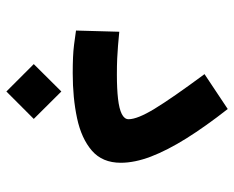

<svg xmlns="http://www.w3.org/2000/svg" viewBox="-88 -453 762 626"><g transform="rotate(90 293.0 -140.0)"><path d="M218.8 3.9Q188.5 3.9 167 2.9Q145.5 2 125.5 -0.5Q105.5 -2.9 79.6 -6.8L83.5 -147.9Q108.9 -145.5 128.7 -143.8Q148.4 -142.1 170.7 -141.1Q192.9 -140.1 223.6 -140.1Q269.5 -140.1 302 -143.8Q334.5 -147.5 351.6 -156Q368.7 -164.6 368.7 -178.2Q368.7 -207 334.7 -262.9Q300.8 -318.8 221.7 -425.8L335.4 -501.5Q392.1 -429.2 431.2 -366.7Q470.2 -304.2 490.5 -251.2Q510.7 -198.2 510.7 -152.8Q510.7 -92.8 471.2 -58.6Q431.6 -24.4 365.5 -10.3Q299.3 3.9 218.8 3.9ZM278.3 220.2 189 130.9 278.3 41 367.7 130.9Z"/></g></svg>

Font: Cascadia Code
Style: Regular
Weight: 400
Monospace: yes
Designer: Aaron Bell
Foundry: Saja Typeworks
Version: Version 2106.017